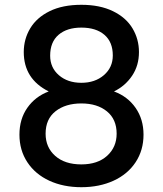

<svg xmlns="http://www.w3.org/2000/svg" viewBox="-20 -762 678 800"><path d="M183 -381Q79 -433 79 -545Q79 -599 106 -644Q133 -689 187 -715.5Q241 -742 319 -742Q396 -742 450.5 -715.5Q505 -689 532 -644Q559 -599 559 -545Q559 -489 530.5 -446.5Q502 -404 455 -381Q512 -360 545 -312.5Q578 -265 578 -201Q578 -136 545 -86Q512 -36 453 -9Q394 18 319 18Q244 18 185.5 -9Q127 -36 94 -86Q61 -136 61 -201Q61 -266 94 -313Q127 -360 183 -381ZM450 -531Q450 -587 415 -617Q380 -647 319 -647Q259 -647 224 -617Q189 -587 189 -530Q189 -480 225.5 -448.5Q262 -417 319 -417Q376 -417 413 -449Q450 -481 450 -531ZM319 -331Q253 -331 211.5 -298.5Q170 -266 170 -205Q170 -148 210 -112.5Q250 -77 319 -77Q387 -77 426.5 -113Q466 -149 466 -205Q466 -265 425.5 -298Q385 -331 319 -331Z"/></svg>

Font: MSTAGE Medium
Style: Regular
Weight: 500
Designer: Ninad Kale (Devanagari), Jonny Pinhorn (Latin)
Foundry: Indian Type Foundry
Version: 4.004